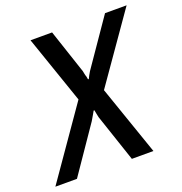

<svg xmlns="http://www.w3.org/2000/svg" viewBox="-137 -810 871 920"><g transform="rotate(-20 299.0 -350.0)"><path d="M-10 0 237 -355 118 -700H228L303 -475Q304 -470 306 -460Q308 -450 310 -446L313 -430H317L325 -446Q336 -466 343 -475L498 -700H608L367 -355L490 0H380L301 -235Q299 -239 297 -249.5Q295 -260 294 -264L291 -280H287L278 -264Q263 -238 261 -235L100 0Z"/></g></svg>

Font: Scada
Style: Italic
Weight: 400
Italic angle: -10°
Designer: Jovanny Lemonad
Foundry: Jovanny Lemonad
Version: Version 4.100;PS 004.100;hotconv 1.0.88;makeotf.lib2.5.64775